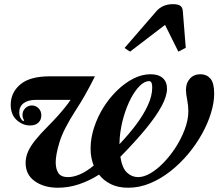

<svg xmlns="http://www.w3.org/2000/svg" viewBox="-20 -891 1063 922"><path d="M258 10.5Q191.5 10.5 147.2 -20.8Q103 -52 103 -109Q103 -135.5 114.2 -161.8Q125.5 -188 149.5 -218Q173.5 -248 211.5 -286Q236.5 -311 257.5 -334.5Q278.5 -358 294.2 -377.8Q310 -397.5 319 -411.5H153.5Q114.5 -411.5 93.5 -395.5Q72.5 -379.5 72.5 -351Q72.5 -336.5 78 -325.5Q83.5 -314.5 92 -309L95.5 -313Q93 -317 90.5 -323.8Q88 -330.5 88 -339Q88 -358 101.2 -371.2Q114.5 -384.5 133 -384.5Q152 -384.5 165.2 -371Q178.5 -357.5 178.5 -337Q178.5 -315.5 164.2 -302Q150 -288.5 124 -288.5Q89 -288.5 60.2 -314.5Q31.5 -340.5 31.5 -388Q31.5 -446.5 77.5 -485.5Q123.5 -524.5 219 -524.5H436Q422 -496.5 409.8 -473.8Q397.5 -451 386.8 -432Q376 -413 366 -396.8Q356 -380.5 346.5 -366Q284.5 -270.5 266 -209.2Q247.5 -148 247.5 -112.5Q247.5 -79 260.5 -59.8Q273.5 -40.5 306.5 -40.5Q333 -40.5 364 -53.8Q395 -67 430 -96Q423.5 -112 419.2 -132.5Q415 -153 415 -177Q415 -227.5 431.8 -278.8Q448.5 -330 477.2 -375.8Q506 -421.5 543 -457.2Q580 -493 621 -513.8Q662 -534.5 703 -534.5Q740.5 -534.5 761.2 -516.5Q782 -498.5 782 -465Q782 -430.5 757.2 -383.5Q732.5 -336.5 682.8 -275.5Q633 -214.5 558 -138Q566.5 -84 589.8 -62.2Q613 -40.5 643 -40.5Q671 -40.5 702.2 -58.8Q733.5 -77 763.8 -108Q794 -139 819.5 -177Q848.5 -220.5 866.5 -268Q884.5 -315.5 884.5 -356.5Q884.5 -384 878.8 -412Q873 -440 873 -460.5Q873 -492.5 892 -513.5Q911 -534.5 943 -534.5Q972 -534.5 990.2 -513.8Q1008.5 -493 1008.5 -441.5Q1008.5 -398.5 993.2 -348.5Q978 -298.5 950 -248Q922 -197.5 884 -152Q845.5 -106 799 -69.2Q752.5 -32.5 701 -11Q649.5 10.5 595.5 10.5Q547.5 10.5 512.8 -6.5Q478 -23.5 455.5 -52.5Q410.5 -23.5 360.2 -6.5Q310 10.5 258 10.5ZM553.5 -198.5Q598.5 -245.5 634 -293Q669.5 -340.5 690.2 -385.8Q711 -431 711 -471Q711 -501.5 696 -501.5Q674.5 -501.5 651.5 -479Q628.5 -456.5 608.2 -417.8Q588 -379 573.8 -330.2Q559.5 -281.5 555 -229Q553.5 -212 553.5 -198.5ZM604.5 -643 578 -660.5 730.5 -836.5Q760 -871 810.5 -871Q836.5 -871 846.8 -862.5Q857 -854 858 -836.5L872 -661.5L836.5 -643L772.5 -771.5Z"/></svg>

Font: Libre Caslon Text
Style: Italic
Weight: 400
Italic angle: -22.583°
Designer: Pablo Impallari, Rodrigo Fuenzalida, Katja Schimmel
Foundry: Pablo Impallari, Rodrigo Fuenzalida
Version: Version 2.000